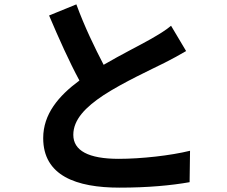

<svg xmlns="http://www.w3.org/2000/svg" viewBox="-20 -817 1040 880"><path d="M330 -797 205 -746C250 -640 298 -533 344 -448C248 -377 178 -294 178 -184C178 -12 329 43 528 43C658 43 764 33 849 18L851 -126C762 -104 627 -89 524 -89C385 -89 316 -127 316 -199C316 -269 372 -326 455 -381C546 -440 672 -498 734 -529C771 -548 803 -565 833 -583L764 -699C738 -677 709 -660 671 -638C624 -611 537 -568 455 -520C415 -597 368 -693 330 -797Z"/></svg>

Font: DAIFUKU Sans JP
Style: Bold
Weight: 700
Designer: Original font ‘Source Han Sans JP’ : Ryoko NISHIZUKA  (kana, bopomofo & ideographs); Paul D. Hunt (Latin, Greek & Cyrill
Foundry: Daifuku
Version: Version 1.001